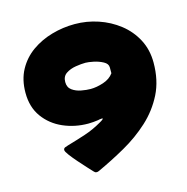

<svg xmlns="http://www.w3.org/2000/svg" viewBox="-95 -701 788 808"><g transform="rotate(-15 298.5 -297.0)"><path d="M247.6 -190.4Q189.5 -190.4 138.7 -212.6Q87.9 -234.9 56.6 -278.1Q25.4 -321.3 25.4 -383.8Q25.4 -440.9 48.6 -483.4Q71.8 -525.9 111.3 -554Q150.9 -582 199.7 -595.9Q248.5 -609.9 299.8 -609.9Q352.1 -609.9 401.6 -593.3Q451.2 -576.7 491.5 -545.2Q531.7 -513.7 555.4 -468.8Q579.1 -423.8 579.1 -367.7Q579.1 -290.5 549.6 -231.7Q520 -172.9 470.9 -127.9Q421.9 -83 361.3 -48.8Q300.8 -14.6 238.8 13.7Q233.9 16.1 229.5 16.1Q224.1 16.1 221.7 14.2Q219.2 12.2 215.8 8.8Q210 2.4 194.8 -13.9Q179.7 -30.3 162.4 -50Q145 -69.8 132.8 -86.2Q120.6 -102.5 120.6 -108.9Q120.6 -116.7 128.2 -119.6Q135.7 -122.6 141.1 -124Q181.6 -135.7 220.2 -148.4Q258.8 -161.1 295.4 -182.6Q299.8 -185.1 304 -187.7Q308.1 -190.4 311.5 -193.8L311 -195.8Q310.5 -195.8 309.6 -196Q308.6 -196.3 307.6 -196.3Q303.7 -196.3 299.1 -195.6Q294.4 -194.8 290.5 -193.8Q279.8 -192.4 269.3 -191.4Q258.8 -190.4 247.6 -190.4ZM294.9 -328.6Q320.8 -328.6 350.6 -338.4Q380.4 -348.1 396 -370.1V-395.5Q396 -411.6 377.4 -421.6Q358.9 -431.6 336.4 -436.3Q314 -440.9 301.8 -440.9Q283.7 -440.9 259.3 -437Q234.9 -433.1 216.8 -421.1Q198.7 -409.2 198.7 -384.3Q198.7 -360.8 215.3 -348.9Q231.9 -336.9 254.4 -332.8Q276.9 -328.6 294.9 -328.6Z"/></g></svg>

Font: Belanosima
Style: Bold
Weight: 700
Designer: The DocRepair Project, Santiago Orozco
Foundry: Google
Version: Version 2.000